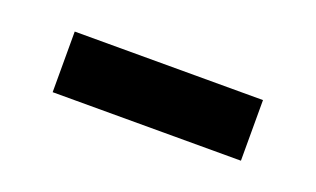

<svg xmlns="http://www.w3.org/2000/svg" viewBox="-29 -409 416 253"><g transform="rotate(20 178.5 -282.5)"><path d="M47 -240V-325H311V-240Z"/></g></svg>

Font: Noto Sans SC Medium
Style: Regular
Weight: 500
Designer: Ryoko NISHIZUKA  (kana, bopomofo & ideographs); Paul D. Hunt (Latin, Greek & Cyrillic); Sandoll Communications , Soo-you
Foundry: Adobe
Version: Version 2.004-H2;hotconv 1.0.118;makeotfexe 2.5.65603